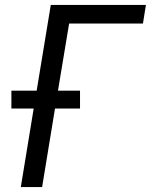

<svg xmlns="http://www.w3.org/2000/svg" viewBox="-20 -755 616 775"><path d="M64 0H150L202 -317H303V-389H214L259 -660H557L569 -735H185L128 -389H26V-317H116Z"/></svg>

Font: Iosevka Sparkle
Style: Italic
Weight: 400
Italic angle: -9°
Designer: Belleve Invis
Foundry: Belleve Invis
Version: Version 4.5.0; ttfautohint (v1.8.3)